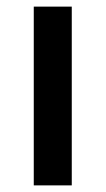

<svg xmlns="http://www.w3.org/2000/svg" viewBox="-20 -560 319 580"><path d="M196.8 0H82V-540H196.8Z"/></svg>

Font: f2_25842          
Style: Regular
Weight: 600
Foundry: Ascender Corporation
Version: Version 1.10